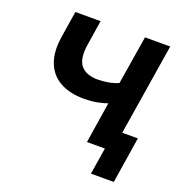

<svg xmlns="http://www.w3.org/2000/svg" viewBox="-151 -841 1099 1145"><g transform="rotate(20 398.5 -268.0)"><path d="M550 169 577 0H463L504 -261Q477 -250 438 -243Q399 -236 358 -236Q267 -236 205 -270.5Q143 -305 117 -373Q91 -441 107 -540L133 -705H293L268 -545Q254 -454 287.5 -413Q321 -372 396 -372Q426 -372 461 -378Q496 -384 525 -397L575 -705H735L642 -124H741L695 169Z"/></g></svg>

Font: Nunito Sans 9pt ExtraBold
Style: Italic
Weight: 800
Italic angle: -9°
Version: Version 3.101;gftools[0.9.27]